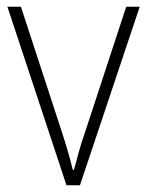

<svg xmlns="http://www.w3.org/2000/svg" viewBox="-20 -615 436 569"><path d="M177 -66 2 -595H42L163 -225Q183 -164 196 -111H199Q206 -137 213.5 -164.5Q221 -192 232 -223L354 -595H394L217 -66Z"/></svg>

Font: Noto Sans Malayalam UI SemiCondensed ExtraLight
Style: Regular
Weight: 200
Width: 4
Designer: Jelle Bosma - Monotype Design Team
Foundry: Monotype Imaging Inc.
Version: Version 2.104; ttfautohint (v1.8.4.7-5d5b)